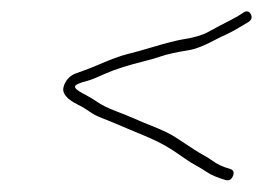

<svg xmlns="http://www.w3.org/2000/svg" viewBox="-20 -403 458 333"><path d="M414.9 -378.5C411.8 -384.2 407.2 -384.8 400.9 -380.4C394.7 -376 386.5 -371.3 376.4 -366.3C368.7 -362.5 357 -356.3 341.3 -347.7C331.2 -342.1 317.1 -337.9 299.1 -335.1C286.9 -333.1 268.1 -328.4 242.9 -320.8C226.9 -316 212.6 -312 200.2 -309C189.3 -306.3 172.2 -300 148.9 -290C139.6 -286 132.5 -283.2 127.6 -281.5C122.7 -279.8 116.6 -277.7 109.6 -275C99.5 -270.3 93 -262.6 90.2 -251.9C87.3 -241.1 95.9 -230.8 116 -221C122.8 -217.7 129.2 -213.8 135.2 -209.5C141.2 -205.2 148.6 -201.3 157.4 -198C166.2 -194.7 181.5 -188.3 203.3 -179C212.7 -175 221.5 -171.3 229.6 -168C247.3 -160.7 262.6 -153.1 275.5 -145C281.8 -141 289.5 -135.8 298.5 -129.5C307.5 -123.2 314.6 -118.7 319.9 -116C325.1 -113.3 331.4 -109.5 338.7 -104.6C346 -99.7 356.6 -95.1 370.4 -91C376.8 -89 381.3 -91.2 383.9 -97.5C386.6 -103.8 385.1 -108 379.4 -110C367.1 -113.2 356.4 -118.2 347.3 -125C342.8 -128.3 337.9 -131.4 332.4 -134.2C326.9 -137 310.9 -147.2 284.4 -164.9C275.5 -170.8 260.7 -177.9 240 -186C231.5 -189.3 222.7 -193 213.7 -197C204.7 -201 193.5 -205.5 180.1 -210.6C166.7 -215.7 155.8 -221.1 147.5 -227C141.8 -231 134 -235.6 124.1 -240.8C114.3 -245.9 109.6 -250 110.1 -253C110.5 -256 117.9 -259.4 132.2 -263C137.4 -264.3 147.8 -268.5 163.4 -275.6C179.1 -282.6 202.1 -289.9 232.6 -297.5C242 -299.8 250.5 -302.3 258.3 -305C270.1 -309 286.2 -312.6 306.6 -315.8C318.6 -317.6 334.2 -323.7 353.4 -334C359.6 -337.3 366.1 -340.5 372.9 -343.5C379.7 -346.5 392 -353.3 409.6 -364C416.3 -368 418.1 -372.8 414.9 -378.5Z"/></svg>

Font: Proton
Style: RgIt
Weight: 500
Version: Version 1.017